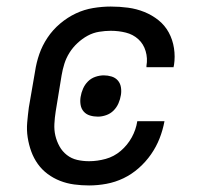

<svg xmlns="http://www.w3.org/2000/svg" viewBox="-20 -558 640 586"><path d="M252 8Q229 8 206.5 5Q184 2 163.5 -6Q143 -14 125.5 -27Q108 -40 95.5 -57.5Q83 -75 75.5 -95.5Q68 -116 64.5 -138.5Q61 -161 63 -184Q65 -207 68 -230L87 -340Q91 -367 100 -393Q109 -419 125 -443Q141 -467 163.5 -486Q186 -505 211.5 -517Q237 -529 264.5 -533.5Q292 -538 318 -538Q345 -538 371 -534.5Q397 -531 420.5 -521.5Q444 -512 463.5 -496.5Q483 -481 495 -459Q507 -437 511 -411Q515 -385 511 -359Q510 -357 510 -356Q510 -355 510 -353H427Q427 -354 427 -355Q427 -356 427 -357Q431 -380 424.5 -402Q418 -424 402 -438.5Q386 -453 364 -458.5Q342 -464 318 -464Q301 -464 282.5 -461Q264 -458 247.5 -449Q231 -440 216.5 -426.5Q202 -413 192 -397Q182 -381 176.5 -363.5Q171 -346 168 -328L150 -218Q147 -199 146 -180Q145 -161 149 -144Q153 -127 161.5 -111.5Q170 -96 184 -85Q198 -74 215.5 -70Q233 -66 252 -66Q277 -66 302.5 -73Q328 -80 348.5 -97.5Q369 -115 382 -138.5Q395 -162 399 -188H482Q477 -161 467 -135.5Q457 -110 441 -87Q425 -64 403.5 -45Q382 -26 357 -14Q332 -2 305 3Q278 8 252 8ZM279 -202Q266 -202 254.5 -205.5Q243 -209 235.5 -217.5Q228 -226 226 -238Q224 -250 226 -262Q228 -275 233.5 -287.5Q239 -300 248.5 -309.5Q258 -319 271 -323.5Q284 -328 297 -328Q309 -328 320.5 -324.5Q332 -321 339.5 -312.5Q347 -304 349 -292Q351 -280 349 -268Q347 -255 341.5 -242.5Q336 -230 326.5 -220.5Q317 -211 304 -206.5Q291 -202 279 -202Z"/></svg>

Font: Iosevka Curly Slab ExObl
Style: Regular
Weight: 400
Width: 7
Italic angle: -9°
Monospace: yes
Designer: Belleve Invis
Foundry: Belleve Invis
Version: Version 11.1.0; ttfautohint (v1.8.3)